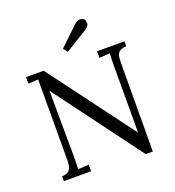

<svg xmlns="http://www.w3.org/2000/svg" viewBox="-129 -798 831 912"><g transform="rotate(-20 286.0 -342.0)"><path d="M452.1 12.1 152.5 -390.5Q145.6 -399.7 139.3 -408.1Q133.1 -416.6 126.1 -425.7H125.4L127.6 -104.5Q127.6 -85.4 127.4 -66.7Q127.2 -48 126.1 -30.1Q139.7 -30.8 153.3 -31.7Q166.9 -32.6 180.4 -33V0H42.9V-24.9Q66 -24.9 76.5 -34.8Q86.9 -44.7 89.7 -58.7Q92.4 -72.6 92.4 -84L93.1 -445.2Q93.1 -458 93.1 -470.7Q93.1 -483.3 93.1 -495.8Q80.7 -495.4 68 -494.3Q55.4 -493.2 42.9 -492.5V-525.9H132L413.6 -148.9Q423.2 -135.7 432.9 -123Q442.6 -110.4 452.1 -97.5H452.9L453.6 -441.5Q453.6 -456.9 454.2 -470.7Q454.7 -484.4 455.8 -495.8Q442.2 -495.4 428.9 -494.3Q415.5 -493.2 401.9 -492.5V-525.9H540.2V-500.9Q511.9 -499.8 501.7 -487.9Q491.4 -476 490.5 -455.6Q489.5 -435.3 489.5 -408.5L488.1 12.1ZM270.3 -570.6 253.8 -592.6 348.4 -682.8Q363 -695.6 373.9 -696.2Q384.7 -696.7 391.3 -692.5Q397.9 -688.3 399 -686.5Q402.3 -681.3 403.4 -667.4Q404.5 -653.5 379.2 -637.7Z"/></g></svg>

Font: Parastoo
Style: Regular
Weight: 400
Foundry: Saber Rastikerdar (saber.rastikerdar@gmail.com)
Version: Version 3.000